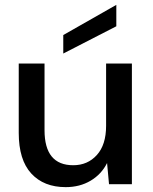

<svg xmlns="http://www.w3.org/2000/svg" viewBox="-20 -757 630 789"><path d="M250 12Q160 12 108.5 -44Q57 -100 57 -211V-496H163V-222Q163 -78 281 -78Q340 -78 378 -120Q416 -162 416 -240V-496H522V0H428L420 -87Q397 -41 352.5 -14.5Q308 12 250 12ZM240 -537V-613L458 -737V-649Z"/></svg>

Font: Firefly Display Medium
Style: Regular
Weight: 500
Designer: Colophon Foundry, Jonny Pinhorn
Foundry: Colophon Foundry
Version: Version 1.200; ttfautohint (v1.8.3)